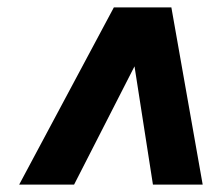

<svg xmlns="http://www.w3.org/2000/svg" viewBox="-20 -783 602 521"><path d="M181 -282H32L289 -763H445L530 -282H395L345 -603Z"/></svg>

Font: Open Sauce One ExtraBold Italic
Style: Regular
Weight: 800
Italic angle: -10°
Designer: Alfredo Marco Pradil
Foundry: Creative Sauce Fz LLC
Version: Version 1.477